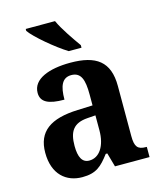

<svg xmlns="http://www.w3.org/2000/svg" viewBox="-115 -850 792 944"><g transform="rotate(-15 280.5 -378.0)"><path d="M282 -606H347V-619C320 -657 275 -721 255 -766H106V-756C130 -721 223 -642 282 -606ZM187 10C258 10 286 -17 327 -71H335L355 0H531V-52H527C485 -52 471 -68 471 -123V-378C471 -503 405 -549 274 -549C167 -549 81 -518 81 -447C81 -400 119 -381 200 -381C200 -449 216 -489 263 -489C313 -489 326 -448 326 -374V-318L250 -315C110 -310 41 -261 41 -153C41 -42 106 10 187 10ZM241 -60C205 -60 189 -91 189 -148C189 -221 213 -259 286 -264L327 -267V-191C327 -112 293 -60 241 -60Z"/></g></svg>

Font: Noto Serif SemiCondensed
Style: Bold
Weight: 700
Width: 4
Designer: Monotype Design Team
Foundry: Monotype Imaging Inc.
Version: Version 2.015